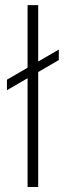

<svg xmlns="http://www.w3.org/2000/svg" viewBox="-20 -748 263 768"><path d="M132.8 -727.5V0H90.3V-727.5ZM7.8 -387.2V-429.2L215.3 -549.8V-507.8Z"/></svg>

Font: Inter Extra Light
Style: Regular
Weight: 200
Designer: Rasmus Andersson
Foundry: rsms
Version: Version 4.000;git-3c8e0fc